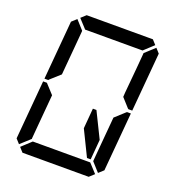

<svg xmlns="http://www.w3.org/2000/svg" viewBox="-172 -1135 1160 1270"><g transform="rotate(20 408.0 -500.0)"><path d="M469 -433H494L582 -254L570 -113H544L457 -291ZM185 -969 219 -1000H685L713 -969L646 -907H626H490H398H262H242ZM684 -485 689 -489H716L680 -76L646 -45L590 -107V-113L599 -218L617 -424ZM631 -31 597 0H131L103 -31L170 -93H190H326H418H554H574ZM726 -955 754 -924 718 -510H691L686 -514L631 -575L633 -607L649 -782L658 -887V-893ZM131 -515 127 -510H100L136 -924L170 -955L226 -893V-887L217 -782L199 -576ZM90 -45 62 -76 98 -490H125L129 -485L185 -424L167 -218L158 -113V-107Z"/></g></svg>

Font: DSEG14 Classic
Style: Italic
Weight: 400
Italic angle: -5°
Designer: Keshikan(Twitter:@keshinomi_88pro)
Version: Version 0.46